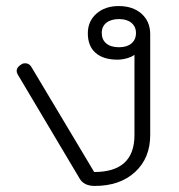

<svg xmlns="http://www.w3.org/2000/svg" viewBox="-20 -604 591 634"><path d="M242 -16 38 -359Q35 -365 35 -370Q35 -382 50 -391Q55 -395 63 -395Q78 -395 86 -379L291 -36Q424 -36 424 -158V-423Q415 -416 399 -411.5Q383 -407 368 -407Q321 -407 295.5 -429.5Q270 -452 270 -494Q270 -534 298.5 -559Q327 -584 372 -584Q419 -584 447.5 -558.5Q476 -533 476 -491V-158Q476 -82 426 -36Q376 10 293 10Q256 10 242 -16ZM429 -495Q429 -516 414 -528.5Q399 -541 373 -541Q347 -541 331.5 -529Q316 -517 316 -495Q316 -473 331 -460.5Q346 -448 373 -448Q399 -448 414 -460.5Q429 -473 429 -495Z"/></svg>

Font: Kodchasan ExtraLight
Style: Regular
Weight: 275
Version: Version 1.000; ttfautohint (v1.6)